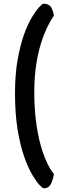

<svg xmlns="http://www.w3.org/2000/svg" viewBox="-20 -822 331 1036"><path d="M216 194Q210 194 193 176Q176 158 153.5 120Q131 82 110 22Q89 -38 75 -122.5Q61 -207 61 -319Q61 -420 75 -499Q89 -578 109.5 -635.5Q130 -693 152.5 -729.5Q175 -766 192 -784Q209 -802 214 -802Q239 -802 251.5 -788.5Q264 -775 271 -738Q248 -704 229 -662Q210 -620 195.5 -568.5Q181 -517 173 -456Q165 -395 165 -323Q165 -244 173.5 -174Q182 -104 197 -47.5Q212 9 231.5 51Q251 93 271 117Q265 152 253.5 173Q242 194 216 194Z"/></svg>

Font: Yanone Kaffeesatz ExtraLight SemiBold
Style: Regular
Weight: 600
Version: Version 2.003